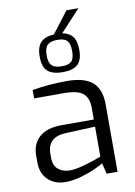

<svg xmlns="http://www.w3.org/2000/svg" viewBox="-100 -990 745 1060"><g transform="rotate(-10 272.5 -460.5)"><path d="M159 -700Q159 -755 183.5 -780Q208 -805 258 -808L349 -927H416L304 -806Q343 -799 362 -774Q381 -749 381 -700Q381 -642 354 -618Q327 -594 271 -594Q214 -594 186.5 -618Q159 -642 159 -700ZM198 -700Q198 -659 215.5 -643Q233 -627 271 -627Q309 -627 325 -642.5Q341 -658 341 -700Q341 -742 325 -758.5Q309 -775 271 -775Q233 -775 215.5 -758.5Q198 -742 198 -700ZM472 -377V0H411L396 -61Q389 -55 352.5 -38Q316 -21 269 -7.5Q222 6 180 6Q120 6 82.5 -30Q45 -66 45 -128V-166Q45 -231 87.5 -269Q130 -307 212 -307H393V-373Q393 -427 363.5 -453Q334 -479 255 -479H89V-526Q183 -542 284 -542Q381 -542 426.5 -502.5Q472 -463 472 -377ZM393 -267 230 -260Q175 -258 149.5 -233Q124 -208 124 -165V-141Q124 -95 150.5 -74Q177 -53 215 -53Q242 -53 281 -63Q320 -73 351.5 -84Q383 -95 393 -99Z"/></g></svg>

Font: Exo
Style: Regular
Weight: 400
Designer: Natanael Gama
Foundry: Natanael Gama
Version: Version 1.500; ttfautohint (v1.6)